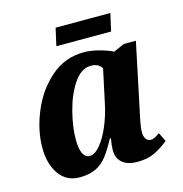

<svg xmlns="http://www.w3.org/2000/svg" viewBox="-104 -786 850 891"><g transform="rotate(-15 321.0 -340.0)"><path d="M38 -167Q38 -250 74.5 -338.5Q111 -427 179 -486.5Q247 -546 338 -546Q372 -546 411.5 -535.5Q451 -525 476 -512L528 -535H586L521 -225Q503 -146 503 -119Q503 -97 511.5 -85Q520 -73 534 -73Q545 -73 553.5 -77.5Q562 -82 578 -93L599 -50Q564 -22 530.5 -6Q497 10 447 10Q403 10 377 -11Q351 -32 351 -71Q351 -94 357 -128H352Q325 -78 303 -49.5Q281 -21 249.5 -5.5Q218 10 171 10Q108 10 73 -39.5Q38 -89 38 -167ZM371 -288 406 -451Q390 -477 354 -477Q307 -477 271.5 -424.5Q236 -372 217 -298Q198 -224 198 -165Q198 -74 242 -74Q266 -74 292 -105Q318 -136 339 -185.5Q360 -235 371 -288ZM242 -690H505L486 -606H223Z"/></g></svg>

Font: Noto Serif NarrowExtraBold
Style: Italic
Weight: 800
Width: 4
Italic angle: -12°
Designer: Monotype Design Team
Foundry: Monotype Imaging Inc.
Version: Version 1.001